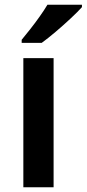

<svg xmlns="http://www.w3.org/2000/svg" viewBox="-20 -786 364 806"><path d="M205 0H78V-542H205ZM324 -756Q307 -737 276.5 -708.5Q246 -680 213 -652Q180 -624 155 -606H71V-619Q86 -637 106.5 -663Q127 -689 146.5 -716.5Q166 -744 179 -766H324Z"/></svg>

Font: Noto Sans Meetei Mayek SemiBold
Style: Regular
Weight: 600
Designer: Monotype Design Team and Neelakash Kshetrimayum
Foundry: Monotype Imaging Inc.
Version: Version 2.002; ttfautohint (v1.8.4.7-5d5b)